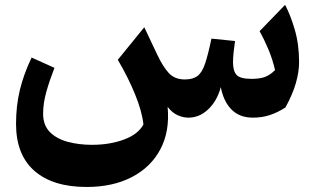

<svg xmlns="http://www.w3.org/2000/svg" viewBox="-20 -471 1285 783"><path d="M1011.7 8.8Q957 8.8 924.3 -24.2Q891.6 -57.1 880.4 -115.7Q865.2 -59.1 829.1 -25.1Q793 8.8 748.5 8.8Q726.6 8.8 704.3 -1.2Q682.1 -11.2 663.6 -35.2Q672.9 64.5 634 137.7Q595.2 210.9 517.6 251.2Q439.9 291.5 333.5 291.5Q195.3 291.5 120.4 225.8Q45.4 160.2 45.4 34.2Q45.4 -39.1 60.8 -103.3Q76.2 -167.5 108.9 -236.3L202.1 -194.3Q182.1 -143.1 168.9 -96.4Q155.8 -49.8 155.8 -7.3Q155.8 39.6 183.3 67.4Q210.9 95.2 256.3 107.4Q301.8 119.6 355 119.6Q427.7 119.6 485.6 98.1Q543.5 76.7 564.9 36.6Q559.1 -17.6 530.5 -87.2Q502 -156.7 460.4 -227.1L568.4 -359.9L621.1 -248.5Q644 -199.7 668.2 -173.3Q692.4 -147 733.9 -147Q766.6 -147 785.4 -161.1Q804.2 -175.3 816.4 -211.7Q828.6 -248 842.3 -313.5L938.5 -303.7Q936 -288.6 933.1 -261.5Q930.2 -234.4 930.2 -217.8Q930.2 -181.6 944.8 -165.5Q959.5 -149.4 1005.4 -149.4Q1039.6 -149.4 1060.5 -157.2Q1081.5 -165 1101.6 -185.1Q1092.3 -227.1 1075.2 -268.1Q1058.1 -309.1 1038.6 -343.8L1142.6 -451.2Q1164.1 -411.1 1181.9 -350.8Q1199.7 -290.5 1199.7 -217.8Q1199.7 -177.2 1186.3 -131.1Q1172.9 -85 1144 -32.7Q1112.3 -12.2 1080.3 -1.7Q1048.3 8.8 1011.7 8.8Z"/></svg>

Font: Pinar-DS3-FD Bold
Style: Regular
Weight: 700
Designer: Amin Abedi
Version: Version 3.000